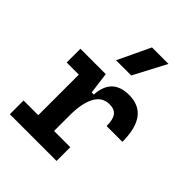

<svg xmlns="http://www.w3.org/2000/svg" viewBox="-224 -914 1033 1033"><g transform="rotate(45 293.0 -397.5)"><path d="M266.1 -222.7V-104.5H389.6V0H34.2V-104.5H146V-413.1H53.7V-517.6H246.6L262.7 -394.5H278.8Q286.6 -527.3 415 -527.3Q567.4 -527.3 567.4 -323.2H447.3Q447.3 -373.5 430.4 -395.5Q413.6 -417.5 376.5 -417.5Q321.3 -417.5 293.7 -366.7Q266.1 -315.9 266.1 -222.7ZM232.9 -609.4 320.8 -794.9H446.3L348.6 -609.4Z"/></g></svg>

Font: Cascadia Mono NF SemiBold
Style: Regular
Weight: 600
Monospace: yes
Designer: Aaron Bell
Foundry: Saja Typeworks
Version: Version 2404.023; ttfautohint (v1.8.4)